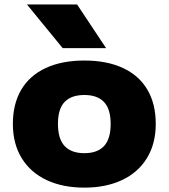

<svg xmlns="http://www.w3.org/2000/svg" viewBox="-20 -828 754 858"><path d="M37.5 -274.5Q37.5 -364 75.2 -427.5Q113 -491 184.8 -524.2Q256.5 -557.5 357 -557.5Q457.5 -557.5 529.2 -524.2Q601 -491 638.5 -427.5Q676 -364 676 -274.5Q676 -185.5 636.5 -121.2Q597 -57 525 -23.2Q453 10.5 357 10.5Q260.5 10.5 188.5 -23.2Q116.5 -57 77 -121.2Q37.5 -185.5 37.5 -274.5ZM474.5 -274Q474.5 -341 444.8 -372.2Q415 -403.5 357 -403.5Q298.5 -403.5 268.8 -372.5Q239 -341.5 239 -274.5Q239 -207 269 -175.2Q299 -143.5 357 -143.5Q415 -143.5 444.8 -175.2Q474.5 -207 474.5 -274ZM260 -613 100.5 -808H324.5L454 -613Z"/></svg>

Font: Encode Sans Expanded ExtraBold
Style: Regular
Weight: 800
Width: 7
Designer: Multiple Designers
Foundry: Impallari Type
Version: Version 2.000